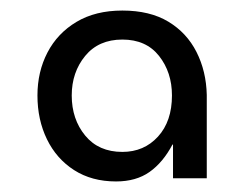

<svg xmlns="http://www.w3.org/2000/svg" viewBox="-20 -732 463 364"><path d="M200 -388Q154 -388 120.5 -409.5Q87 -431 69 -468Q51 -505 51 -551Q51 -596 70 -632.5Q89 -669 125 -690.5Q161 -712 212 -712Q264 -712 299 -691Q334 -670 352.5 -633.5Q371 -597 372 -552V-394H308V-458H307Q289 -424 263.5 -406Q238 -388 200 -388ZM212 -444Q253 -444 279.5 -473Q306 -502 306 -551Q306 -595 281.5 -626Q257 -657 212 -657Q167 -657 141.5 -626Q116 -595 116 -551Q116 -506 141.5 -475Q167 -444 212 -444Z"/></svg>

Font: MuseoModerno SemiBold
Style: Regular
Weight: 400
Version: Version 1.001